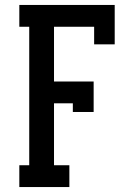

<svg xmlns="http://www.w3.org/2000/svg" viewBox="-20 -755 540 775"><path d="M58 0V-88H98V-647H58V-735H443V-576H360V-647H198V-426H358V-303H274V-338H198V-88H260V0Z"/></svg>

Font: Iosevka Slab Semibold
Style: Regular
Weight: 600
Monospace: yes
Designer: Belleve Invis
Foundry: Belleve Invis
Version: Version 11.1.1; ttfautohint (v1.8.3)